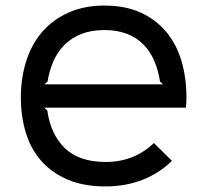

<svg xmlns="http://www.w3.org/2000/svg" viewBox="-20 -660 745 690"><path d="M650 -310Q650 -299 649.5 -291Q649 -283 648 -273H139L150 -263Q162 -177 213 -127.5Q264 -78 360 -78Q412 -78 455.5 -95.5Q499 -113 533 -146L598 -82Q552 -37 491.5 -13.5Q431 10 359 10Q281 10 223.5 -14.5Q166 -39 128.5 -81.5Q91 -124 73 -182.5Q55 -241 55 -310Q55 -382 75 -443Q95 -504 133.5 -547.5Q172 -591 228 -615.5Q284 -640 355 -640Q430 -640 485 -615Q540 -590 577 -546Q614 -502 632 -441.5Q650 -381 650 -310ZM566 -357 555 -367Q549 -407 534.5 -441Q520 -475 495.5 -500Q471 -525 436 -538.5Q401 -552 355 -552Q308 -552 272.5 -538Q237 -524 212 -499Q187 -474 172 -440Q157 -406 151 -367L140 -357Z"/></svg>

Font: TypoPRO Sinkin Sans
Style: 400 Regular
Weight: 400
Designer: Keith Bates
Foundry: K-Type
Version: Sinkin Sans (version 1.0)  by Keith Bates   •   © 2014   www